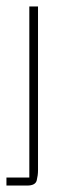

<svg xmlns="http://www.w3.org/2000/svg" viewBox="-29 -424 227 596"><path d="M62 -404H89V105Q89 120 85 136Q81 152 55 152H-9V127H62Z"/></svg>

Font: Darker Grotesque Light Light
Style: Regular
Weight: 300
Version: Version 1.000;gftools[0.9.28]